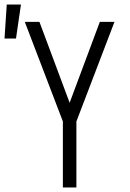

<svg xmlns="http://www.w3.org/2000/svg" viewBox="-59 -832 579 852"><path d="M220 0V-293L51 -735H116L250 -376L384 -735H449L280 -293V0ZM-39 -661 -29 -812H34L12 -661Z"/></svg>

Font: Iosevka Fixed SS04 Light
Style: Regular
Weight: 300
Monospace: yes
Designer: Belleve Invis
Foundry: Belleve Invis
Version: Version 32.5.0